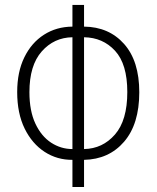

<svg xmlns="http://www.w3.org/2000/svg" viewBox="-20 -744 632 774"><path d="M318.8 -724.1V-636.7Q418.9 -635.7 480.2 -566.9Q541.5 -498 541.5 -372.1Q541.5 -243.7 480.2 -172.6Q418.9 -101.6 318.8 -99.6V9.8H272V-99.6Q210.4 -99.1 159.9 -131.8Q109.4 -164.6 79.3 -225.8Q49.3 -287.1 49.3 -373Q49.3 -454.1 78.1 -512.9Q106.9 -571.8 157.2 -604Q207.5 -636.2 272 -636.7V-724.1ZM272 -593.8Q197.8 -592.8 148.2 -536.6Q98.6 -480.5 98.6 -372.6Q98.6 -296.9 122.6 -245.8Q146.5 -194.8 186 -168.9Q225.6 -143.1 272 -143.1ZM318.8 -593.8V-143.1Q393.6 -144.5 443.4 -201.7Q493.2 -258.8 493.2 -373Q493.2 -485.8 443.8 -539.3Q394.5 -592.8 318.8 -593.8Z"/></svg>

Font: Open Sans Condensed Light
Style: Regular
Weight: 300
Width: 3
Designer: Monotype Design Team
Foundry: Monotype Imaging Inc.
Version: Version 3.003; ttfautohint (v1.8.4)